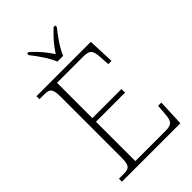

<svg xmlns="http://www.w3.org/2000/svg" viewBox="-271 -1033 1134 1134"><g transform="rotate(-45 296.5 -465.5)"><path d="M279 -771H327C344 -816 390 -880 421 -918V-931H407C360 -887 333 -855 303 -809C273 -855 247 -887 199 -931H186V-918C217 -880 262 -816 279 -771ZM47 0H535L542 -166H515L510 -102C506 -49 496 -30 442 -30H189V-359H432V-389H189V-684H410C464 -684 473 -665 477 -612L481 -548H508L501 -714H47V-689H84C133 -689 146 -679 146 -605V-108C146 -35 133 -25 84 -25H47Z"/></g></svg>

Font: Noto Serif Ethiopic ExtraLight
Style: Regular
Weight: 200
Designer: Monotype Design Team
Foundry: Monotype Imaging Inc.
Version: Version 2.102